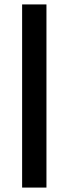

<svg xmlns="http://www.w3.org/2000/svg" viewBox="-20 -728 310 868"><path d="M80 120V-708H190V120Z"/></svg>

Font: Rowdies Light
Style: Regular
Weight: 300
Designer: Jaikishan Patel
Version: Version 1.000; ttfautohint (v1.8.3)